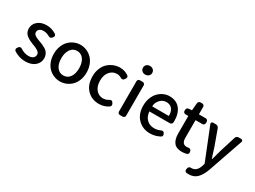

<svg xmlns="http://www.w3.org/2000/svg" viewBox="-56 -1594 3496 2631"><g transform="rotate(30 1692.0 -278.5)"><path d="M236.3 12.7Q141.6 12.7 56.6 -42Q44.9 -50.8 43 -64.5Q42 -67.4 42 -70.3Q42 -82 49.8 -90.8L62.5 -109.4Q71.3 -120.1 85.4 -122.1Q99.6 -124 111.3 -116.2Q173.8 -74.2 239.3 -74.2Q286.1 -74.2 311 -94.7Q335.9 -115.2 335.9 -148.4Q335.9 -160.2 332 -170.4Q328.1 -180.7 316.9 -189.9Q305.7 -199.2 298.3 -205.1Q291 -210.9 271.5 -219.7Q252 -228.5 244.6 -231.4Q237.3 -234.4 213.9 -243.2Q180.7 -255.9 157.7 -267.6Q134.8 -279.3 108.9 -298.3Q83 -317.4 69.8 -343.8Q56.6 -370.1 56.6 -403.3Q56.6 -473.6 109.9 -519Q163.1 -564.5 252 -564.5Q331.1 -564.5 402.3 -518.6Q415 -511.7 417 -497.1Q418.9 -482.4 410.2 -471.7L398.4 -456.1Q389.6 -444.3 375 -441.9Q360.4 -439.5 348.6 -447.3Q299.8 -475.6 253.9 -475.6Q210.9 -475.6 188.5 -457Q166 -438.5 166 -408.2Q166 -395.5 172.4 -384.3Q178.7 -373 187 -365.7Q195.3 -358.4 211.9 -350.1Q228.5 -341.8 239.7 -337.4Q251 -333 273.4 -324.2Q279.3 -322.3 283.2 -321.3Q312.5 -309.6 330.1 -302.2Q347.7 -294.9 372.6 -279.8Q397.5 -264.6 411.1 -249Q424.8 -233.4 435.1 -208.5Q445.3 -183.6 445.3 -154.3Q445.3 -82 389.6 -34.7Q334 12.7 236.3 12.7Z M527.3 -274.4Q527.3 -340.8 548.8 -396.5Q570.3 -452.1 606 -488.3Q641.6 -524.4 688.5 -544.4Q735.4 -564.5 786.6 -564.5Q837.9 -564.5 884.3 -544.4Q930.7 -524.4 966.8 -488.3Q1002.9 -452.1 1024.4 -396.5Q1045.9 -340.8 1045.9 -274.4Q1045.9 -208 1024.4 -152.8Q1002.9 -97.7 966.8 -62Q930.7 -26.4 884.3 -6.8Q837.9 12.7 786.6 12.7Q735.4 12.7 688.5 -6.8Q641.6 -26.4 606 -62Q570.3 -97.7 548.8 -152.8Q527.3 -208 527.3 -274.4ZM786.1 -81.1Q851.6 -81.1 889.6 -133.8Q927.7 -186.5 927.7 -274.4Q927.7 -362.3 889.6 -415.5Q851.6 -468.8 786.1 -468.8Q722.7 -468.8 684.6 -415.5Q646.5 -362.3 646.5 -274.4Q646.5 -186.5 684.6 -133.8Q722.7 -81.1 786.1 -81.1Z M1403.3 12.7Q1289.1 12.7 1214.8 -64Q1140.6 -140.6 1140.6 -274.4Q1140.6 -340.8 1162.6 -396.5Q1184.6 -452.1 1222.2 -488.3Q1259.8 -524.4 1309.1 -544.4Q1358.4 -564.5 1413.1 -564.5Q1486.3 -564.5 1546.9 -522.5Q1558.6 -514.6 1560.1 -500Q1561.5 -485.4 1552.7 -473.6L1538.1 -453.1Q1529.3 -442.4 1515.1 -440.9Q1501 -439.5 1489.3 -447.3Q1455.1 -468.8 1418 -468.8Q1348.6 -468.8 1304.2 -415Q1259.8 -361.3 1259.8 -274.4Q1259.8 -187.5 1302.7 -134.3Q1345.7 -81.1 1415 -81.1Q1460.9 -81.1 1506.8 -110.4Q1518.6 -118.2 1532.2 -115.7Q1545.9 -113.3 1552.7 -101.6L1563.5 -85Q1569.3 -75.2 1569.3 -63.5Q1569.3 -60.5 1569.3 -56.6Q1566.4 -42 1554.7 -33.2Q1486.3 12.7 1403.3 12.7Z M1731.4 0Q1716.8 0 1706.5 -10.3Q1696.3 -20.5 1696.3 -35.2V-515.6Q1696.3 -529.3 1706.5 -539.6Q1716.8 -549.8 1731.4 -549.8H1775.4Q1790 -549.8 1800.3 -539.6Q1810.5 -529.3 1810.5 -515.6V-35.2Q1810.5 -20.5 1800.3 -10.3Q1790 0 1775.4 0ZM1680.7 -720.7Q1680.7 -751 1701.2 -770Q1721.7 -789.1 1753.4 -789.1Q1785.2 -789.1 1806.2 -770Q1827.1 -751 1827.1 -720.7Q1827.1 -691.4 1806.2 -672.4Q1785.2 -653.3 1753.4 -653.3Q1721.7 -653.3 1701.2 -672.4Q1680.7 -691.4 1680.7 -720.7Z M2211.9 12.7Q2095.7 12.7 2019.5 -64.5Q1943.4 -141.6 1943.4 -274.4Q1943.4 -338.9 1964.4 -394.5Q1985.4 -450.2 2020.5 -486.8Q2055.7 -523.4 2100.6 -543.9Q2145.5 -564.5 2194.3 -564.5Q2301.8 -564.5 2360.4 -493.7Q2418.9 -422.9 2418.9 -302.7Q2418.9 -291 2418 -279.3Q2417 -264.6 2405.8 -254.9Q2394.5 -245.1 2378.9 -245.1H2060.5Q2056.6 -245.1 2056.6 -240.2Q2064.5 -164.1 2110.4 -120.6Q2156.2 -77.1 2226.6 -77.1Q2279.3 -77.1 2327.1 -100.6Q2339.8 -107.4 2353.5 -103.5Q2367.2 -99.6 2374 -87.9L2380.9 -75.2Q2387.7 -62.5 2384.3 -48.3Q2380.9 -34.2 2368.2 -27.3Q2293 12.7 2211.9 12.7ZM2055.7 -327.1Q2055.7 -324.2 2059.6 -324.2H2315.4Q2319.3 -324.2 2319.3 -328.1Q2319.3 -328.1 2319.3 -328.1Q2318.4 -398.4 2286.6 -436Q2254.9 -473.6 2196.3 -473.6Q2143.6 -473.6 2104.5 -435.5Q2055.7 -387.7 2055.7 -327.1Z M2716.8 12.7Q2627.9 12.7 2588.9 -37.6Q2549.8 -87.9 2549.8 -179.7V-453.1Q2549.8 -458 2544.9 -458H2503.9Q2489.3 -458 2479.5 -468.3Q2469.7 -478.5 2469.7 -492.2V-509.8Q2469.7 -524.4 2479.5 -534.7Q2489.3 -544.9 2503.9 -546.9L2549.8 -549.8Q2554.7 -549.8 2554.7 -554.7L2564.5 -667Q2565.4 -681.6 2576.2 -691.9Q2586.9 -702.1 2601.6 -702.1H2629.9Q2643.6 -702.1 2653.8 -691.9Q2664.1 -681.6 2664.1 -667V-554.7Q2664.1 -549.8 2668.9 -549.8H2772.5Q2787.1 -549.8 2797.4 -539.6Q2807.6 -529.3 2807.6 -515.6V-492.2Q2807.6 -478.5 2797.4 -468.3Q2787.1 -458 2772.5 -458H2668.9Q2664.1 -458 2664.1 -453.1V-178.7Q2664.1 -128.9 2683.1 -104Q2702.1 -79.1 2744.1 -79.1Q2755.9 -79.1 2770.5 -82Q2784.2 -85 2796.4 -78.1Q2808.6 -71.3 2811.5 -58.6L2816.4 -41Q2817.4 -36.1 2817.4 -31.2Q2817.4 -22.5 2812.5 -13.7Q2804.7 -1 2791 2.9Q2751 12.7 2716.8 12.7Z M3335.9 -547.9Q3348.6 -547.9 3356.4 -537.1Q3361.3 -530.3 3361.3 -523.4Q3361.3 -518.6 3359.4 -514.6L3168.9 35.2Q3133.8 131.8 3083.5 182.1Q3033.2 232.4 2952.1 232.4Q2932.6 232.4 2916 230.5Q2902.3 227.5 2895 214.8Q2887.7 202.1 2890.6 187.5L2896.5 165Q2899.4 152.3 2911.6 145Q2923.8 137.7 2938.5 139.6Q2941.4 139.6 2945.3 139.6Q3025.4 139.6 3059.6 36.1L3069.3 2.9Q3071.3 -1 3069.3 -5.9L2865.2 -515.6Q2864.3 -519.5 2864.3 -524.4Q2864.3 -531.2 2868.2 -537.1Q2875 -547.9 2887.7 -547.9H2936.5Q2952.1 -547.9 2964.8 -538.6Q2977.5 -529.3 2982.4 -514.6L3073.2 -264.6Q3079.1 -245.1 3095.7 -192.4Q3112.3 -139.6 3122.1 -111.3Q3123 -109.4 3125.5 -109.4Q3127.9 -109.4 3128.9 -112.3L3170.9 -264.6L3249 -514.6Q3252.9 -529.3 3265.6 -538.6Q3278.3 -547.9 3293.9 -547.9Z"/></g></svg>

Font: Gen Jyuu GothicL Medium
Style: Regular
Weight: 500
Designer: [Source Han Sans]
Ryoko NISHIZUKA  (kana & ideographs); Paul D. Hunt (Latin, Greek & Cyrillic); Wenlong ZHANG  (bopomofo
Version: Version 1.002.20150607